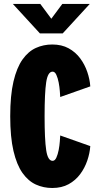

<svg xmlns="http://www.w3.org/2000/svg" viewBox="-20 -928 490 958"><path d="M240.5 10Q197 10 159 -7.2Q121 -24.5 92.2 -65Q63.5 -105.5 47.2 -174.8Q31 -244 31 -348Q31 -452 47.2 -521.2Q63.5 -590.5 92.2 -631Q121 -671.5 159 -688.8Q197 -706 240.5 -706Q288 -706 322.5 -687Q357 -668 380 -637Q403 -606 415.5 -569.2Q428 -532.5 430.5 -497L280.5 -444Q280 -453 278.5 -473.5Q277 -494 272.8 -516.2Q268.5 -538.5 261.2 -554.5Q254 -570.5 242.5 -570.5Q218.5 -570.5 210.5 -517.5Q202.5 -464.5 202.5 -348Q202.5 -232 210.5 -178.8Q218.5 -125.5 242.5 -125.5Q254 -125.5 261.2 -141.5Q268.5 -157.5 272.8 -179.8Q277 -202 278.5 -222.5Q280 -243 280.5 -252L430.5 -199Q428 -163.5 415.5 -126.8Q403 -90 380 -59Q357 -28 322.5 -9Q288 10 240.5 10ZM44 -908.5H181L236 -834.5L291 -908.5H428L293 -761.5H179Z"/></svg>

Font: Trispace Condensed ExtraBold
Style: Regular
Weight: 800
Width: 3
Designer: Tyler Finck
Foundry: Etcetera Type Company
Version: Version 1.210; ttfautohint (v1.8.3)